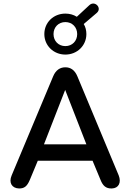

<svg xmlns="http://www.w3.org/2000/svg" viewBox="-20 -1059 738 1087"><path d="M88 8C117 8 133 -3 149 -41L194 -149H504L549 -41C562 -8 579 9 613 8C652 7 668 -26 652 -66L418 -627C403 -663 379 -678 350 -678C321 -678 296 -663 281 -627L46 -66C28 -24 48 7 88 8ZM349 -550 469 -242H229ZM350 -750C417 -750 469 -801 469 -866C469 -887 464 -907 454 -923L528 -986C560 -1014 516 -1059 485 -1029L415 -964C396 -976 374 -982 350 -982C283 -982 231 -932 231 -866C231 -801 283 -750 350 -750ZM350 -798C311 -798 283 -827 283 -866C283 -905 311 -934 350 -934C389 -934 417 -905 417 -866C417 -827 389 -798 350 -798Z"/></svg>

Font: SN Pro Medium
Style: Regular
Weight: 500
Designer: Tobias Whetton
Foundry: Supernotes
Version: Version 1.003;Glyphs 3.3 (3324)